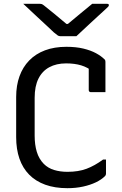

<svg xmlns="http://www.w3.org/2000/svg" viewBox="-20 -965 640 1005"><path d="M379.9 -775.6Q370.2 -775.6 353.8 -775.6Q337.4 -775.6 321.3 -775.6Q305.1 -775.6 295.4 -775.6Q288.4 -775.6 282.6 -779.2Q276.8 -782.8 261.4 -795.8Q253.4 -803.8 235.4 -820.5Q217.3 -837.3 194 -858.8Q170.7 -880.3 146.6 -903Q122.6 -925.6 101.6 -945.2Q120.2 -944.7 142.3 -945Q164.4 -945.2 183.1 -945.2Q194.1 -945.2 198.9 -943.5Q203.7 -941.8 211.7 -935.2Q227.8 -922.7 263.9 -893.1Q299.9 -863.4 351.4 -820L298.2 -839.8Q314.6 -839.8 330.8 -839.8Q347 -839.8 363 -839.8L310.7 -819.2Q361.5 -861.8 398.3 -892.1Q435.1 -922.3 462.8 -945.2H538.3Q542.9 -945.2 545.4 -944.5Q547.9 -943.7 548.9 -942.2Q549.9 -940.7 549.9 -938.2Q549.9 -934.2 546.3 -930Q542.7 -925.7 527 -911.7Q514 -899.8 494.3 -881.8Q474.7 -863.8 453 -843.7Q431.3 -823.7 412 -805.5Q392.7 -787.2 379.9 -775.6ZM332.9 20Q267.1 20 216.8 1.8Q166.6 -16.4 132.7 -50.8Q98.9 -85.2 81.7 -134.7Q64.6 -184.1 64.6 -247.2V-457.3Q64.6 -517.5 82 -565.7Q99.3 -613.9 132.9 -648.5Q166.6 -683.2 215.6 -701.6Q264.6 -720 327.5 -720Q377.3 -720 416 -710.8Q454.6 -701.6 482.5 -686.5Q510.3 -671.4 527.1 -654.2Q529.5 -652.8 530.2 -650.4Q530.9 -648 531.4 -645.6Q531.9 -643.2 531.9 -640.9Q531.9 -605.1 531.9 -563.2Q531.9 -521.3 531.9 -482.6Q512.8 -482.6 493.7 -482.6Q474.7 -482.6 455.5 -482.6Q450.5 -482.6 447.5 -485.6Q444.5 -488.6 444.5 -493.6Q444.5 -515.4 444.5 -537.4Q444.5 -559.4 444.5 -583.4Q444.5 -607.5 444.5 -635L469.6 -588.1Q439 -612.6 404.9 -622.9Q370.7 -633.2 326.2 -633.2Q275 -633.2 238 -613.1Q201 -593.1 181.2 -553.3Q161.4 -513.6 161.4 -453.2V-255.1Q161.4 -206.9 172.7 -170Q183.9 -133.1 209.1 -107.3Q231.3 -85 263.1 -75.3Q294.9 -65.6 333.3 -65.6Q390.2 -65.6 432.8 -81.5Q475.4 -97.4 519.5 -129.9H534.8Q534.8 -120.3 534.8 -110.9Q534.8 -101.4 534.8 -92.2Q534.8 -83 534.8 -73.9Q534.8 -64.8 534.8 -56Q534.8 -52.2 533.6 -49.1Q532.4 -45.9 530 -43.5Q511.1 -24.7 481.8 -10.6Q452.5 3.4 414.7 11.7Q376.8 20 332.9 20Z"/></svg>

Font: Recursive Sans Linear Light
Style: Regular
Weight: 300
Version: Version 1.085